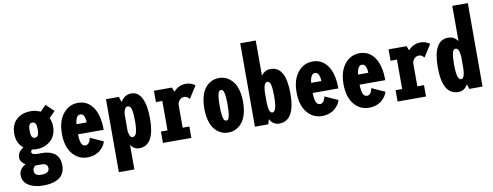

<svg xmlns="http://www.w3.org/2000/svg" viewBox="-76 -1206 4652 1813"><g transform="rotate(-10 2250.0 -300.0)"><path d="M216.5 -149Q192 -149 169 -153.5Q157.5 -143 157.5 -129.5Q157.5 -104 219.5 -104H257.5Q293 -104 322 -96.2Q351 -88.5 374.8 -71.8Q398.5 -55 411.8 -25.2Q425 4.5 425 44.5Q425 79 414 106Q403 133 384.2 150.5Q365.5 168 338.5 179.2Q311.5 190.5 281.2 195.2Q251 200 215 200Q129.5 200 75.2 165Q21 130 21 68Q21 8.5 84.5 -26.5Q36 -56.5 36 -98.5Q36 -155 93.5 -187Q29.5 -235 29.5 -331Q29.5 -368 40 -398.5Q50.5 -429 68.2 -449.8Q86 -470.5 110.2 -484.8Q134.5 -499 161.2 -505.5Q188 -512 216.5 -512Q269 -512 312 -490.5L367.5 -546.5L442 -475L385 -416.5Q403 -379 403 -331Q403 -294 391.8 -263Q380.5 -232 361.8 -211.5Q343 -191 318.5 -176.5Q294 -162 268.2 -155.5Q242.5 -149 216.5 -149ZM255.5 -331Q255.5 -367.5 246.5 -385.5Q237.5 -403.5 216.5 -403.5Q195 -403.5 186.2 -385.8Q177.5 -368 177.5 -331Q177.5 -294 186.5 -275.8Q195.5 -257.5 216.5 -257.5Q237.5 -257.5 246.5 -275.8Q255.5 -294 255.5 -331ZM149 48.5Q149 96.5 215.5 96.5Q291.5 96.5 291.5 48Q291.5 26 277.8 13.5Q264 1 238.5 1H175Q149 16 149 48.5Z M850.5 -111Q844.5 -89.5 831 -69Q817.5 -48.5 796.2 -30Q775 -11.5 743 -0.2Q711 11 673.5 11Q585.5 11 529.2 -58.5Q473 -128 473 -250Q473 -372 529.5 -442Q586 -512 672 -512Q762.5 -512 815.2 -436Q868 -360 868 -219H621.5Q623.5 -157.5 635.5 -130.5Q647.5 -103.5 673.5 -103.5Q693 -103.5 706.8 -121.8Q720.5 -140 725 -168ZM674.5 -401Q633.5 -401 624 -315.5H722.5Q722.5 -330 720.2 -343.8Q718 -357.5 713 -371Q708 -384.5 698 -392.8Q688 -401 674.5 -401Z M939.5 -500H1063L1080.5 -447.5Q1117.5 -512 1184.5 -512Q1248 -512 1282.8 -444.5Q1317.5 -377 1317.5 -249Q1317.5 11 1169.5 11Q1120 11 1088.5 -35V200H939.5ZM1128.5 -397.5Q1099 -397.5 1088.5 -334V-164Q1099 -103.5 1125.5 -103.5Q1151.5 -103.5 1162.8 -139.2Q1174 -175 1174 -249Q1174 -325 1164.2 -361.2Q1154.5 -397.5 1128.5 -397.5Z M1606 -109H1670V0H1397.5V-109H1460.5V-391H1399V-500H1572L1588.5 -457Q1637 -512 1704.5 -512Q1737.5 -512 1763.5 -500.8Q1789.5 -489.5 1794.5 -481.5L1719.5 -364Q1714 -373.5 1701 -383.2Q1688 -393 1671.5 -393Q1646.5 -393 1628.8 -376.2Q1611 -359.5 1606 -333Z M1838.5 -251Q1838.5 -308.5 1849.8 -354.5Q1861 -400.5 1879 -429.2Q1897 -458 1921.8 -477.2Q1946.5 -496.5 1971.8 -504.2Q1997 -512 2024 -512Q2051 -512 2076 -504.2Q2101 -496.5 2125.8 -477.2Q2150.5 -458 2169 -429.2Q2187.5 -400.5 2198.8 -354.5Q2210 -308.5 2210 -251Q2210 -193 2198.8 -147Q2187.5 -101 2169 -72Q2150.5 -43 2125.8 -23.8Q2101 -4.5 2076 3.2Q2051 11 2024 11Q1997 11 1972 3.2Q1947 -4.5 1922.2 -23.8Q1897.5 -43 1879.2 -72Q1861 -101 1849.8 -147Q1838.5 -193 1838.5 -251ZM2024 -103.5Q2035.5 -103.5 2043.2 -113.8Q2051 -124 2056.2 -158Q2061.5 -192 2061.5 -251Q2061.5 -309 2056.2 -342.8Q2051 -376.5 2043.2 -387Q2035.5 -397.5 2024 -397.5Q2011.5 -397.5 2003.8 -387Q1996 -376.5 1990.8 -343Q1985.5 -309.5 1985.5 -251Q1985.5 -192 1991 -158Q1996.5 -124 2004.2 -113.8Q2012 -103.5 2024 -103.5Z M2279.5 0V-800H2428.5V-462.5Q2463.5 -511 2519 -511Q2664 -511 2664 -251Q2664 11 2512 11Q2454 11 2421 -46.5L2407 0ZM2468.5 -396.5Q2434 -396.5 2428.5 -311V-195.5Q2432.5 -103.5 2466 -103.5Q2508.5 -103.5 2508.5 -251Q2508.5 -324.5 2499.8 -360.5Q2491 -396.5 2468.5 -396.5Z M3100.5 -111Q3094.5 -89.5 3081 -69Q3067.5 -48.5 3046.2 -30Q3025 -11.5 2993 -0.2Q2961 11 2923.5 11Q2835.5 11 2779.2 -58.5Q2723 -128 2723 -250Q2723 -372 2779.5 -442Q2836 -512 2922 -512Q3012.5 -512 3065.2 -436Q3118 -360 3118 -219H2871.5Q2873.5 -157.5 2885.5 -130.5Q2897.5 -103.5 2923.5 -103.5Q2943 -103.5 2956.8 -121.8Q2970.5 -140 2975 -168ZM2924.5 -401Q2883.5 -401 2874 -315.5H2972.5Q2972.5 -330 2970.2 -343.8Q2968 -357.5 2963 -371Q2958 -384.5 2948 -392.8Q2938 -401 2924.5 -401Z M3550.5 -111Q3544.5 -89.5 3531 -69Q3517.5 -48.5 3496.2 -30Q3475 -11.5 3443 -0.2Q3411 11 3373.5 11Q3285.5 11 3229.2 -58.5Q3173 -128 3173 -250Q3173 -372 3229.5 -442Q3286 -512 3372 -512Q3462.5 -512 3515.2 -436Q3568 -360 3568 -219H3321.5Q3323.5 -157.5 3335.5 -130.5Q3347.5 -103.5 3373.5 -103.5Q3393 -103.5 3406.8 -121.8Q3420.5 -140 3425 -168ZM3374.5 -401Q3333.5 -401 3324 -315.5H3422.5Q3422.5 -330 3420.2 -343.8Q3418 -357.5 3413 -371Q3408 -384.5 3398 -392.8Q3388 -401 3374.5 -401Z M3856 -109H3920V0H3647.5V-109H3710.5V-391H3649V-500H3822L3838.5 -457Q3887 -512 3954.5 -512Q3987.5 -512 4013.5 -500.8Q4039.5 -489.5 4044.5 -481.5L3969.5 -364Q3964 -373.5 3951 -383.2Q3938 -393 3921.5 -393Q3896.5 -393 3878.8 -376.2Q3861 -359.5 3856 -333Z M4462 0H4334.5L4320.5 -46.5Q4287.5 11 4229.5 11Q4077 11 4077 -251Q4077 -511 4222 -511Q4278 -511 4313 -462.5V-800H4462ZM4233 -251Q4233 -103.5 4275.5 -103.5Q4308.5 -103.5 4313 -195.5V-311Q4307.5 -396.5 4272.5 -396.5Q4250 -396.5 4241.5 -360.5Q4233 -324.5 4233 -251Z"/></g></svg>

Font: League Mono Condensed
Style: Bold
Weight: 700
Width: 1
Designer: Tyler Finck
Foundry: The League of Moveable Type / Tyler Finck
Version: Version 2.210